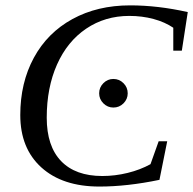

<svg xmlns="http://www.w3.org/2000/svg" viewBox="-20 -682 716 712"><path d="M348.6 9.8Q211.9 9.8 133.5 -61Q55.2 -131.8 55.2 -255.4Q55.2 -375 105.5 -467.8Q155.8 -560.5 248.5 -611.3Q341.3 -662.1 462.4 -662.1Q565.4 -662.1 676.3 -637.2L654.3 -494.1H622.6V-579.1Q591.8 -600.1 549.3 -611.6Q506.8 -623 459.5 -623Q369.6 -623 299.6 -575.7Q229.5 -528.3 191.4 -442.6Q153.3 -356.9 153.3 -245.6Q153.3 -140.1 206.5 -84.7Q259.8 -29.3 359.4 -29.3Q406.7 -29.3 453.4 -40.8Q500 -52.2 538.1 -73.2L568.4 -158.2H600.1L571.3 -15.1Q451.7 9.8 348.6 9.8ZM453.6 -335.9Q453.6 -314.5 438 -298.8Q422.4 -283.2 400.4 -283.2Q378.9 -283.2 363.3 -298.8Q347.7 -314.5 347.7 -335.9Q347.7 -357.9 363.3 -373.5Q378.9 -389.2 400.4 -389.2Q422.4 -389.2 438 -373.5Q453.6 -357.9 453.6 -335.9Z"/></svg>

Font: Tinos
Style: Italic
Weight: 400
Italic angle: -16.333°
Designer: Steve Matteson
Foundry: Monotype Imaging Inc.
Version: Version 1.32